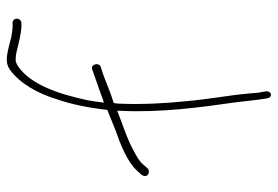

<svg xmlns="http://www.w3.org/2000/svg" viewBox="-146 -640 817 565"><g transform="rotate(-90 262.5 -357.5)"><path d="M27 -339C27 -333 32 -328 40 -328C44 -328 47 -329 49 -331L62 -346C70 -355 84 -364 102 -373C138 -393 182 -406 219 -421V-414C213 -293 229 -178 243 -79C247 -51 250 -13 254 10L256 22C261 39 279 31 276 15L274 3C272 -4 271 -18 270 -33C264 -98 253 -150 247 -221C241 -277 237 -350 240 -416C240 -420 241 -427 242 -431L244 -432C274 -441 310 -457 325 -462L349 -470C362 -475 356 -499 342 -495L319 -487C304 -482 273 -471 243 -460C245 -477 247 -492 250 -508C268 -592 295 -675 350 -713C357 -717 363 -720 369 -720C377 -720 385 -719 394 -717C413 -712 442 -705 463 -703H477C484 -703 490 -709 490 -716C490 -724 485 -729 477 -729H463C455 -730 446 -731 435 -733C414 -738 391 -746 369 -746C360 -746 350 -744 340 -737C300 -708 270 -656 252 -596C238 -555 228 -507 222 -453L221 -450C201 -442 182 -434 164 -427C119 -411 70 -392 44 -364L31 -350C29 -347 27 -343 27 -339ZM463 -703Z"/></g></svg>

Font: Stray Cat
Style: LtCn
Weight: 300
Version: Version 1.0